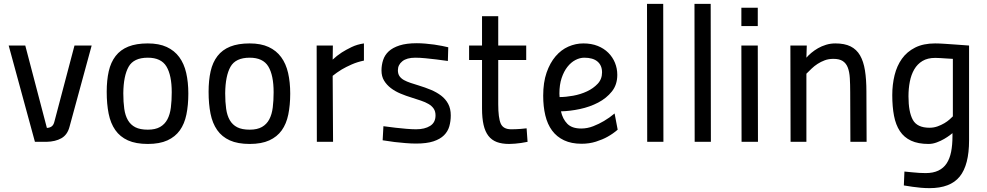

<svg xmlns="http://www.w3.org/2000/svg" viewBox="-20 -735 5114 995"><path d="M111 -499 223 -72Q239 -73 248.5 -80.5Q258 -88 262 -105L366 -499H455L340 -77Q329 -36 298 -18.5Q267 -1 221 0H161L25 -499Z M746 -510Q804 -510 844 -491.5Q884 -473 909 -439Q934 -405 945 -357Q956 -309 956 -250Q956 -190 946 -141.5Q936 -93 912 -59.5Q888 -26 847.5 -7.5Q807 11 746 11Q684 11 643 -7.5Q602 -26 577.5 -61Q553 -96 543 -146Q533 -196 533 -259Q533 -319 543.5 -365.5Q554 -412 579 -444.5Q604 -477 645 -493.5Q686 -510 746 -510ZM746 -63Q785 -63 809.5 -77Q834 -91 847.5 -116.5Q861 -142 865.5 -178Q870 -214 870 -257Q870 -345 842.5 -390.5Q815 -436 746 -436Q673 -436 646.5 -389Q620 -342 619 -252Q619 -206 624 -171Q629 -136 643 -112Q657 -88 681.5 -75.5Q706 -63 746 -63Z M1274 -510Q1332 -510 1372 -491.5Q1412 -473 1437 -439Q1462 -405 1473 -357Q1484 -309 1484 -250Q1484 -190 1474 -141.5Q1464 -93 1440 -59.5Q1416 -26 1375.5 -7.5Q1335 11 1274 11Q1212 11 1171 -7.5Q1130 -26 1105.5 -61Q1081 -96 1071 -146Q1061 -196 1061 -259Q1061 -319 1071.5 -365.5Q1082 -412 1107 -444.5Q1132 -477 1173 -493.5Q1214 -510 1274 -510ZM1274 -63Q1313 -63 1337.5 -77Q1362 -91 1375.5 -116.5Q1389 -142 1393.5 -178Q1398 -214 1398 -257Q1398 -345 1370.5 -390.5Q1343 -436 1274 -436Q1201 -436 1174.5 -389Q1148 -342 1147 -252Q1147 -206 1152 -171Q1157 -136 1171 -112Q1185 -88 1209.5 -75.5Q1234 -63 1274 -63Z M1621 -499H1705L1704 -426Q1725 -446 1751 -463Q1773 -477 1802 -491Q1831 -505 1866 -510V-421Q1832 -414 1802.5 -401Q1773 -388 1751 -375Q1725 -359 1704 -342L1706 0H1622Z M2301 -419Q2271 -423 2241 -427Q2215 -430 2186 -433Q2157 -436 2132 -436Q2088 -436 2065 -417.5Q2042 -399 2042 -371Q2042 -352 2050.5 -340Q2059 -328 2073.5 -320Q2088 -312 2107.5 -305.5Q2127 -299 2150 -292Q2183 -282 2213 -269.5Q2243 -257 2266 -239.5Q2289 -222 2302.5 -197Q2316 -172 2316 -137Q2316 -107 2308.5 -80.5Q2301 -54 2281 -34Q2261 -14 2226 -2.5Q2191 9 2136 9Q2111 9 2081 6.5Q2051 4 2025 1Q1994 -3 1963 -8L1967 -81Q1999 -77 2030 -73Q2056 -70 2085.5 -67.5Q2115 -65 2136 -65Q2181 -65 2209 -82.5Q2237 -100 2237 -137Q2237 -158 2227.5 -172Q2218 -186 2201 -196Q2184 -206 2161.5 -213.5Q2139 -221 2114 -229Q2084 -238 2055.5 -250Q2027 -262 2005.5 -278.5Q1984 -295 1970.5 -317Q1957 -339 1957 -370Q1957 -398 1965.5 -424Q1974 -450 1994.5 -469Q2015 -488 2050.5 -499.5Q2086 -511 2140 -511Q2161 -511 2184.5 -509Q2208 -507 2230 -504Q2252 -501 2271 -497Q2290 -493 2303 -490Z M2562 -424V-195Q2562 -124 2575 -94.5Q2588 -65 2629 -65Q2640 -65 2653 -65.5Q2666 -66 2679 -67Q2693 -68 2709 -70L2714 0Q2697 3 2680 6Q2666 8 2649 9.5Q2632 11 2619 11Q2581 11 2554.5 1Q2528 -9 2511 -31Q2494 -53 2486 -88Q2478 -123 2478 -173V-424H2411V-499H2478V-651H2562V-499H2707V-424Z M2992 -69Q3024 -69 3054.5 -81Q3085 -93 3110 -108Q3139 -125 3165 -147L3181 -63Q3157 -42 3128 -26Q3103 -12 3068.5 -1Q3034 10 2994 10Q2941 10 2903 -8Q2865 -26 2841 -58.5Q2817 -91 2806 -137Q2795 -183 2795 -239Q2795 -308 2812.5 -358.5Q2830 -409 2859 -443Q2888 -477 2925.5 -493.5Q2963 -510 3003 -510Q3045 -510 3077.5 -497Q3110 -484 3132.5 -461.5Q3155 -439 3167 -409.5Q3179 -380 3179 -347Q3179 -296 3151 -261Q3123 -226 3080 -203.5Q3037 -181 2985.5 -170Q2934 -159 2887 -158Q2896 -118 2920 -93.5Q2944 -69 2992 -69ZM3008 -436Q2985 -436 2962 -424Q2939 -412 2920.5 -388.5Q2902 -365 2890.5 -330.5Q2879 -296 2879 -250Q2879 -245 2879.5 -241Q2880 -237 2880 -232Q2912 -232 2950.5 -239Q2989 -246 3022 -261.5Q3055 -277 3077.5 -301Q3100 -325 3100 -360Q3100 -396 3076.5 -416Q3053 -436 3008 -436Z M3333 -715H3417L3418 0H3334Z M3579 -715H3663L3664 0H3580Z M3822 -499H3907L3908 0H3823ZM3822 -695H3907V-600H3822Z M4077 0 4076 -499H4161L4159 -436Q4169 -448 4184.5 -461Q4200 -474 4219 -485Q4238 -496 4261 -503Q4284 -510 4309 -510Q4357 -510 4388 -494.5Q4419 -479 4437 -448Q4455 -417 4462.5 -370Q4470 -323 4470 -260L4471 0H4387L4386 -256Q4386 -298 4384 -330.5Q4382 -363 4373.5 -385Q4365 -407 4347.5 -418.5Q4330 -430 4299 -430Q4274 -430 4254 -422.5Q4234 -415 4217 -404Q4200 -393 4186 -379.5Q4172 -366 4159 -353V0Z M4827 -435Q4787 -435 4760.5 -419Q4734 -403 4718 -375.5Q4702 -348 4695 -312Q4688 -276 4688 -236Q4688 -155 4710.5 -114Q4733 -73 4797 -73Q4819 -73 4838.5 -80Q4858 -87 4874 -96.5Q4890 -106 4901 -116Q4912 -126 4918 -132V-430Q4901 -431 4884 -432Q4870 -433 4854 -434Q4838 -435 4827 -435ZM4797 240Q4775 240 4752 238Q4729 236 4709 233Q4686 230 4664 226L4667 154Q4688 156 4708 158Q4725 160 4744 161Q4763 162 4777 162Q4816 162 4843 149Q4870 136 4886 111.5Q4902 87 4909 51.5Q4916 16 4916 -29V-45Q4914 -43 4902 -34Q4890 -25 4873 -15Q4856 -5 4834.5 3Q4813 11 4792 11Q4738 11 4701.5 -6Q4665 -23 4643.5 -55.5Q4622 -88 4613 -135Q4604 -182 4604 -242Q4604 -297 4616 -345.5Q4628 -394 4654 -430.5Q4680 -467 4722.5 -488.5Q4765 -510 4826 -510Q4846 -510 4876 -508Q4906 -506 4934 -504Q4967 -501 5002 -499V-8Q5002 120 4953.5 180Q4905 240 4797 240Z"/></svg>

Font: Panefresco 500wt
Style: Regular
Weight: 700
Foundry: Campivisivi & Chank Co
Version: Version 1.001